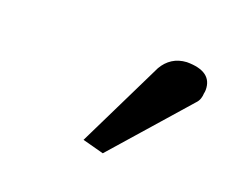

<svg xmlns="http://www.w3.org/2000/svg" viewBox="-54 -776 447 381"><g transform="rotate(20 169.5 -585.5)"><path d="M235 -668Q243 -682 255.5 -690Q268 -698 285 -699Q339 -699 339 -660Q339 -656 338 -652Q338 -647 336 -641Q334 -635 329 -630L190 -472L145 -484Z"/></g></svg>

Font: New Athena Unicode
Style: Bold Italic
Weight: 700
Designer: J. Rusten 1997; rev. by R. Hancock 2001, 2002, rev. by D. Mastronarde 2002-2021
Foundry: Society for Classical Studies (formerly American Philological Association)
Version: Version 5.008